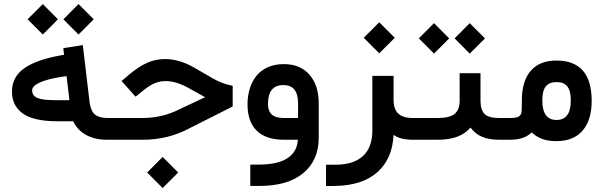

<svg xmlns="http://www.w3.org/2000/svg" viewBox="-20 -690 2980 948"><path d="M293 -594.7 367.7 -669.9 442.9 -594.7 367.7 -519.5ZM116.2 -594.7 191.4 -669.9 266.1 -594.7 191.4 -519.5ZM529.8 0H507.3Q449.2 0 406 -23.2Q362.8 -46.4 341.3 -91.3H260.3Q200.7 -91.3 157 -102.1Q113.3 -112.8 87.9 -133.1Q62.5 -153.3 50.8 -179.2Q39.1 -205.1 39.1 -237.8Q39.1 -309.6 98.6 -352.1Q158.2 -394.5 273.9 -415.5L296.4 -419.4L293.5 -442.9L292.5 -452.1L301.8 -453.6L378.9 -465.8L388.7 -467.3L390.1 -457L423.3 -177.7Q430.7 -137.2 451.2 -122.3Q471.7 -107.4 512.7 -107.4H529.8Q542 -107.4 542 -57.1V-51.8Q542 0 529.8 0ZM322.8 -195.3 308.6 -314 290 -311.5Q220.2 -301.3 179.4 -283.9Q138.7 -266.6 138.7 -244.1Q138.7 -217.8 164.3 -206.5Q189.9 -195.3 252.9 -195.3Z M706.5 161.6 783.2 85 859.9 161.6 783.2 238.3ZM524.9 -107.4H683.6Q782.7 -107.4 867.7 -151.4L992.7 -210L910.2 -255.9Q849.6 -289.6 797.4 -289.6Q777.3 -289.6 760 -284.7Q742.7 -279.8 726.8 -270.8Q710.9 -261.7 690.9 -246.1L656.7 -218.3L649.4 -212.9L643.1 -219.7L586.9 -282.7L580.1 -290L587.9 -296.4L617.7 -321.8Q664.1 -360.8 705.8 -379.6Q747.6 -398.4 794.4 -398.4Q865.7 -398.4 939 -356L1031.2 -302.7Q1075.7 -277.3 1121.1 -268.1L1128.9 -266.1V-258.3V-170.4V-164.6L1123.5 -161.6L919.4 -58.6Q812.5 0 684.6 0H524.9Q512.7 0 512.7 -51.8V-57.1Q512.7 -107.4 524.9 -107.4Z M1553.7 -179.7V-9.8Q1553.7 101.1 1477.5 164.6Q1401.4 228 1261.7 228H1225.6H1215.8V218.3V132.3V122.6H1225.6H1258.8Q1351.1 122.6 1399.2 91.1Q1447.3 59.6 1450.7 0H1381.8Q1293.5 0 1247.8 -44.4Q1202.1 -88.9 1202.1 -175.3Q1202.1 -217.8 1213.6 -253.7Q1225.1 -289.6 1246.8 -316.4Q1268.6 -343.3 1303.2 -358.4Q1337.9 -373.5 1381.3 -373.5Q1462.4 -373.5 1508.1 -321Q1553.7 -268.6 1553.7 -179.7ZM1303.2 -177.2Q1303.2 -141.6 1322 -124.5Q1340.8 -107.4 1381.3 -107.4H1451.7V-180.2Q1451.7 -270 1379.4 -270Q1303.2 -270 1303.2 -177.2Z M1775.9 -503.4 1852.5 -580.1 1929.2 -503.4 1852.5 -426.8ZM2026.4 0H2018.6Q1955.6 0 1923.3 -24.4Q1917.5 94.7 1843 160.4Q1768.6 226.1 1634.8 228L1599.6 228.5H1589.8V218.8V133.3V123.5H1599.6H1633.8Q1725.1 123.5 1771.7 80.8Q1818.4 38.1 1818.4 -44.9V-305.7V-315.4H1828.1H1913.6H1923.3V-305.7V-196.8Q1923.3 -150.9 1946.5 -129.2Q1969.7 -107.4 2018.6 -107.4H2026.4Q2038.6 -107.4 2038.6 -57.1V-51.8Q2038.6 0 2026.4 0Z M2224.6 -500.5 2299.3 -575.7 2374.5 -500.5 2299.3 -425.3ZM2047.9 -500.5 2123 -575.7 2197.8 -500.5 2123 -425.3ZM2454.6 0H2444.3Q2394 0 2359.9 -14.6Q2325.7 -29.3 2303.2 -60.1Q2276.4 -29.3 2236.6 -14.6Q2196.8 0 2139.2 0H2021.5Q2009.3 0 2009.3 -51.8V-57.1Q2009.3 -107.4 2021.5 -107.4H2141.6Q2200.2 -107.4 2224.9 -127.9Q2249.5 -148.4 2249.5 -192.9V-318.8V-328.6H2259.3H2342.8H2352.5V-318.8V-192.9Q2352.5 -147.5 2372.6 -127.4Q2392.6 -107.4 2443.8 -107.4H2454.6Q2466.8 -107.4 2466.8 -57.1V-51.8Q2466.8 0 2454.6 0Z M2449.7 -107.4H2498.5Q2529.8 -107.4 2541.5 -114.7Q2553.2 -122.1 2555.2 -137.2Q2556.6 -149.9 2556.6 -192.9Q2556.6 -290.5 2600.8 -340.8Q2645 -391.1 2727.1 -391.1Q2901.4 -391.1 2901.4 -191.9Q2901.4 -96.7 2856.4 -44.9Q2811.5 6.8 2727.1 6.8Q2686.5 6.8 2657.7 -3.7Q2628.9 -14.2 2605 -36.1Q2568.4 0 2499.5 0H2449.7Q2437.5 0 2437.5 -51.8V-57.1Q2437.5 -107.4 2449.7 -107.4ZM2798.3 -193.8Q2798.3 -241.7 2781.2 -263.2Q2764.2 -284.7 2727.5 -284.7Q2691.9 -284.7 2674.8 -263.2Q2657.7 -241.7 2657.7 -193.8Q2657.7 -97.7 2728 -97.7Q2798.3 -97.7 2798.3 -193.8Z"/></svg>

Font: Shabnam Medium FD
Style: Medium-FD
Weight: 500
Foundry: DejaVu fonts team - Redesigned by Saber Rastikerdar - Based on Vazir font
Version: Version 5.0.0